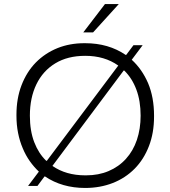

<svg xmlns="http://www.w3.org/2000/svg" viewBox="-20 -921 844 951"><path d="M402 10Q287.5 10 203 -47H200.5L165.5 0H119L172.5 -71Q148 -94 127.5 -123Q107 -152 92.5 -187Q77.5 -222 69.5 -262.5Q61.5 -302.5 61.5 -348V-352.5Q61.5 -433 86.5 -498.5Q112 -565 157.5 -611.5Q203.5 -658 265.5 -683Q326 -707 397.5 -707H402Q517.5 -707 602.5 -649H605L641 -697H686.5L632.5 -625Q683.5 -578.5 713.5 -509Q743 -439 743 -348V-343.5Q743 -263 718 -198Q692.5 -131.5 647 -85.5Q601 -39 538.5 -14.5Q475.5 10 402 10ZM212 -124.5 566 -596.5H565.5Q498 -644.5 402 -644.5Q315 -644.5 253.8 -607.2Q192.5 -570 160.2 -503.2Q128 -436.5 128 -348Q128 -273 149.5 -217Q171 -161 209 -124.5ZM406.5 -52.5Q468 -52.5 517.5 -73.5Q568.5 -95 604 -134.5Q639.5 -173.5 658 -228Q676.5 -283 676.5 -348Q676.5 -421 655.5 -477Q634.5 -533.5 595.5 -571.5H592.5L239.5 -99H240Q307 -52.5 402 -52.5ZM441 -760.5H392.5L500 -901H568.5Z"/></svg>

Font: Acari Sans Neue
Style: Regular
Weight: 400
Designer: Alfredo Marco Pradil (font), Cristiano Sobral (main changes)
Foundry: Hanken Design Co. (font), Cristiano Sobral (main changes)
Version: Version 2.459;March 19, 2022;FontCreator 14.0.0.2808 64-bit;